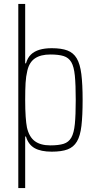

<svg xmlns="http://www.w3.org/2000/svg" viewBox="-20 -763 495 976"><path d="M73 193V-743H108V-441H112Q120 -469 137 -485.5Q154 -502 180.5 -510Q207 -518 243 -518Q292 -518 322.5 -506.5Q353 -495 370 -466.5Q387 -438 393.5 -386.5Q400 -335 400 -255Q400 -175 394 -123.5Q388 -72 371 -43.5Q354 -15 323.5 -3.5Q293 8 243 8Q188 8 156 -10Q124 -28 112 -69H108V193ZM236 -24Q278 -24 303.5 -32Q329 -40 342.5 -63.5Q356 -87 360.5 -133Q365 -179 365 -255Q365 -332 360.5 -378Q356 -424 342.5 -447Q329 -470 303.5 -478Q278 -486 236 -486Q187 -486 158 -466.5Q129 -447 119 -404Q112 -375 110 -341.5Q108 -308 108 -255Q108 -205 110.5 -170Q113 -135 117 -115Q128 -67 157 -45.5Q186 -24 236 -24Z"/></svg>

Font: Saira Condensed Thin
Style: Regular
Weight: 250
Width: 3
Designer: Hector Gatti with collaboration of the Omnibus-Type team
Foundry: Omnibus-Type
Version: Version 1.101